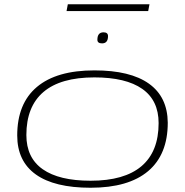

<svg xmlns="http://www.w3.org/2000/svg" viewBox="-20 -873 872 903"><path d="M406 10Q236 10 148.5 -52.5Q61 -115 61 -236Q61 -386 153.5 -464Q246 -542 424 -542Q593 -542 680.5 -479.5Q768 -417 769 -296Q769 -146 676.5 -68Q584 10 406 10ZM406 -23Q565 -23 645.5 -91.5Q726 -160 726 -294Q726 -401 649 -455Q572 -509 424 -509Q265 -509 184.5 -440.5Q104 -372 104 -238Q104 -131 181 -77Q258 -23 406 -23ZM460 -669Q438 -669 438 -686Q438 -721 467 -721Q488 -721 488 -703Q488 -669 460 -669ZM293 -821 299 -853H683L677 -821Z"/></svg>

Font: Georama ExtraExtended ExtraLight
Style: Italic
Weight: 200
Width: 8
Italic angle: -9°
Designer: Jean-Baptiste Levee
Foundry: Production Type
Version: Version 1.000